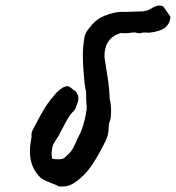

<svg xmlns="http://www.w3.org/2000/svg" viewBox="-20 -664 635 693"><path d="M168 -2Q135 -15 127 -22Q88 -59 88 -117Q88 -137 91 -152.5Q94 -168 94 -171Q92 -184 98.5 -195.5Q105 -207 106 -210Q128 -253 144 -278Q160 -303 188 -334Q200 -344 209 -349Q218 -354 229 -352L252 -335Q263 -323 263 -309Q263 -302 260 -293Q253 -272 247 -264Q235 -253 226.5 -239Q218 -225 211 -211Q204 -197 200 -190Q197 -183 186 -165Q173 -147 169 -134Q166 -115 166 -108Q166 -104 168 -92Q174 -89 188 -89Q207 -89 212 -94Q230 -109 237.5 -119.5Q245 -130 253 -148Q258 -161 266 -176Q276 -194 284.5 -227.5Q293 -261 293 -279Q293 -285 292 -287L291 -306V-330L285 -364Q279 -429 279 -463Q279 -495 285 -531Q288 -545 300.5 -561Q313 -577 324 -587Q342 -603 373.5 -613Q405 -623 431 -621L496 -623Q507 -625 513 -627Q519 -629 534 -638Q546 -644 555 -644Q563 -644 569 -641L595 -604Q594 -579 576 -564.5Q558 -550 518 -546Q513 -546 505.5 -546.5Q498 -547 494 -546Q488 -544 485 -544Q478 -544 473 -545.5Q468 -547 467 -547Q460 -547 449.5 -545.5Q439 -544 431 -544Q421 -544 416 -545Q357 -527 357 -461Q358 -449 360 -439Q362 -429 363 -420Q367 -397 371 -367.5Q375 -338 376 -307Q381 -287 381 -262Q381 -233 374 -221Q373 -217 372 -196.5Q371 -176 361 -155Q333 -98 308 -62.5Q283 -27 248 -4Q236 4 223.5 7Q211 10 193 9Q185 4 168 -2Z"/></svg>

Font: Caveat
Style: Bold
Weight: 700
Designer: Pablo Impallari
Foundry: Pablo Impallari
Version: Version 1.500; ttfautohint (v1.6)